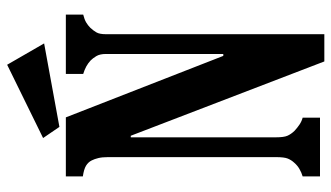

<svg xmlns="http://www.w3.org/2000/svg" viewBox="-216 -704 932 540"><g transform="rotate(-90 250.0 -434.0)"><path d="M337.9 -879.9 397.9 -775.9 163.1 -732.9 131.8 -778.8ZM23.9 -714.8H189.9L362.8 -272H368.2V-602.1Q368.2 -619.1 362.1 -629.2Q356 -639.2 350.1 -645Q342.3 -652.3 332.8 -657.5Q323.2 -662.6 312 -666V-714.8H479V-666Q465.3 -662.6 457 -657.7Q448.7 -652.8 441.9 -646Q434.1 -637.7 429 -628.9Q423.8 -620.1 423.8 -602.1V12.2H347.2L138.2 -532.2H133.8V-124Q133.8 -101.6 138.2 -91.6Q142.6 -81.5 151.9 -71.8Q160.2 -64 169.7 -57.6Q179.2 -51.3 189 -48.8V0H23.9V-48.8Q35.2 -52.2 44.9 -57.9Q54.7 -63.5 63 -73.2Q69.8 -80.6 74 -90.6Q78.1 -100.6 78.1 -124V-596.2Q78.1 -612.8 75.4 -623.5Q72.8 -634.3 68.8 -642.1Q64 -651.9 54 -658Q43.9 -664.1 23.9 -667Z"/></g></svg>

Font: BIZ UDMincho
Style: Bold
Weight: 700
Monospace: yes
Designer: TypeBank Co., Ltd.
Foundry: Morisawa Inc.
Version: Version 1.06